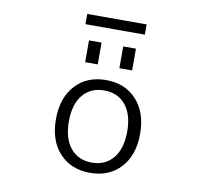

<svg xmlns="http://www.w3.org/2000/svg" viewBox="-93 -988 1187 1101"><g transform="rotate(10 500.0 -437.5)"><path d="M562.5 -610.4V-737.3H636.7V-610.4ZM363.3 -610.4V-737.3H436.5V-610.4ZM327.1 -825.2V-884.8H672.9V-825.2ZM321.8 -63Q254.9 -135.7 254.9 -259.8Q254.9 -383.8 321.8 -457Q388.7 -530.3 500 -530.3Q611.3 -530.3 678.2 -457Q745.1 -383.8 745.1 -259.8Q745.1 -135.7 678.2 -63Q611.3 9.8 500 9.8Q388.7 9.8 321.8 -63ZM375.5 -105.5Q420.9 -49.8 500 -49.8Q579.1 -49.8 624.5 -105.5Q669.9 -161.1 669.9 -260.3Q669.9 -359.4 624.5 -414.6Q579.1 -469.7 500 -469.7Q420.9 -469.7 375.5 -414.6Q330.1 -359.4 330.1 -260.3Q330.1 -161.1 375.5 -105.5Z"/></g></svg>

Font: GenEi Gothic M SemiLight
Style: Regular
Weight: 350
Designer: o_tamon (Modified); [Source Han Sans]
Ryoko NISHIZUKA  (kana & ideographs); Paul D. Hunt (Latin, Greek & Cyrillic); Wenl
Version: Version 1.1a;Original Version 1.004